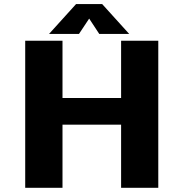

<svg xmlns="http://www.w3.org/2000/svg" viewBox="-20 -894 890 914"><path d="M595 -732.5H452.5L404.5 -805.5L356 -732.5H213.5L342 -874.5H466.5ZM556.5 -700H733.5V0H556.5V-300.5H277.5V0H100V-700H277.5V-427.5H556.5Z"/></svg>

Font: League Mono Wide
Style: Bold
Weight: 700
Width: 8
Designer: Tyler Finck
Foundry: The League of Moveable Type / Tyler Finck
Version: Version 2.210